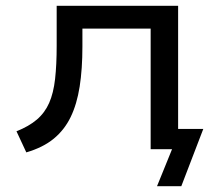

<svg xmlns="http://www.w3.org/2000/svg" viewBox="-20 -516 759 664"><path d="M523 128 575 0H504V-70H683L607 128ZM71 11 37 -62Q80 -79 107.5 -102.5Q135 -126 150 -160Q165 -194 170.5 -243Q176 -292 176 -358V-496H596V0H501V-417H265V-355Q265 -277 255.5 -216.5Q246 -156 224.5 -111.5Q203 -67 166 -36.5Q129 -6 71 11Z"/></svg>

Font: Nunito Sans 7pt SemiExpanded
Style: Regular
Weight: 400
Width: 6
Designer: Vernon Adams
Foundry: Vernon Adams
Version: Version 3.101;gftools[0.9.27]